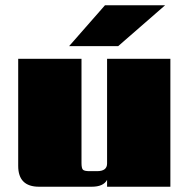

<svg xmlns="http://www.w3.org/2000/svg" viewBox="-20 -708 722 728"><path d="M606 -688 428 -533H242L378 -688ZM386 -485H626V0H386V-26Q372 0 328 0H128Q49 0 49 -79V-485H289V-90Q289 -70 294.5 -64.5Q300 -59 320 -59H348Q386 -59 386 -88Z"/></svg>

Font: Sarpanch Black
Style: Regular
Weight: 900
Designer: Manushi Parikh (Devanagari and Latin), Jyotish Sonowal (Devanagari)
Foundry: Indian Type Foundry
Version: Version 2.004;PS 1.0;hotconv 1.0.78;makeotf.lib2.5.61930; tt